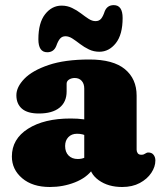

<svg xmlns="http://www.w3.org/2000/svg" viewBox="-20 -734 642 768"><path d="M337 -82.5V-95.5L317 -99V-380Q317 -399 306.8 -410.5Q296.5 -422 279 -422Q266 -422 256.2 -415.8Q246.5 -409.5 246.5 -399V-368Q246.5 -326 217.8 -303Q189 -280 135.5 -280Q90 -280 67.8 -299.2Q45.5 -318.5 45.5 -353Q45.5 -386 77.5 -419Q109.5 -452 174.5 -474Q239.5 -496 337.5 -496Q433 -496 479.8 -457.2Q526.5 -418.5 526.5 -351.5V-135Q526.5 -127.5 530.8 -121.2Q535 -115 545.5 -115Q551.5 -115 555 -116.5Q558.5 -118 561.5 -120Q564 -121.5 566.8 -122.8Q569.5 -124 573.5 -124Q587 -124 594.2 -114.8Q601.5 -105.5 601.5 -92Q601.5 -67 585.2 -42.5Q569 -18 539.2 -2Q509.5 14 468.5 14Q412.5 14 374.8 -13.2Q337 -40.5 337 -82.5ZM27.5 -108Q27.5 -178 92 -219Q156.5 -260 262.5 -260Q291.5 -260 314.2 -256.8Q337 -253.5 351 -247L330 -188.5Q320 -194 310 -196.5Q300 -199 288 -199Q266.5 -199 253.5 -185.5Q240.5 -172 240.5 -150Q240.5 -126 254.2 -112Q268 -98 291 -98Q307 -98 319.5 -103.8Q332 -109.5 338 -116L351 -57Q326.5 -23 279.5 -4.5Q232.5 14 179.5 14Q110 14 68.8 -21Q27.5 -56 27.5 -108ZM377.5 -527Q355 -527 335.8 -536.2Q316.5 -545.5 300.2 -558Q284 -570.5 269.8 -579.8Q255.5 -589 242 -589Q228.5 -589 220.2 -579.5Q212 -570 205 -550Q195 -525 169 -525Q133.5 -525 133.5 -577Q133.5 -643 160.5 -677.2Q187.5 -711.5 226.5 -711.5Q249 -711.5 268.2 -702.2Q287.5 -693 303.8 -680.5Q320 -668 334.2 -658.8Q348.5 -649.5 362 -649.5Q376.5 -649.5 384.5 -659.2Q392.5 -669 399 -689Q409 -713.5 435 -713.5Q470.5 -713.5 470.5 -662Q470.5 -595.5 443.2 -561.2Q416 -527 377.5 -527Z"/></svg>

Font: Fraunces SuperSoft Wonky
Style: Regular
Weight: 900
Version: Version 1.000;[b76b70a41]